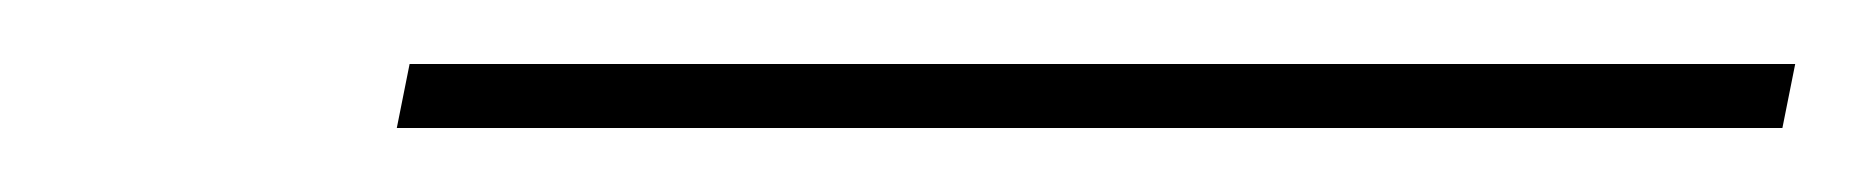

<svg xmlns="http://www.w3.org/2000/svg" viewBox="-20 -808 581 60"><path d="M104 -768H537L541 -788H108Z"/></svg>

Font: Noto Serif Display SemiCondensed ExtraBold
Style: Italic
Weight: 800
Width: 4
Italic angle: -12°
Designer: Monotype Design Team
Foundry: Monotype Imaging Inc.
Version: Version 2.009